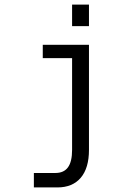

<svg xmlns="http://www.w3.org/2000/svg" viewBox="-20 -651 540 844"><path d="M296.9 7.8V-395.5H168V-454.1H371.1V7.8Q371.1 87.9 335 130.4Q298.8 172.9 232.4 172.9H128.9V109.4H223.6Q260.7 109.4 278.8 84.5Q296.9 59.6 296.9 7.8ZM296.9 -630.9H371.1V-536.1H296.9Z"/></svg>

Font: BabelStone Marchen
Style: Regular
Weight: 400
Designer: Andrew West
Foundry: Andrew West
Version: Version 9.003 2021-11-11